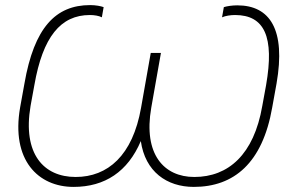

<svg xmlns="http://www.w3.org/2000/svg" viewBox="-20 -728 1132 754"><path d="M269 6C392 6 482 -54 533 -174C550 -54 635 6 741 6C899 6 1011 -88 1049 -306L1066 -400C1103 -612 1040 -707 912 -707C892 -707 872 -704 859 -700L852 -660C865 -666 886 -669 903 -669C1019 -669 1058 -583 1025 -394L1010 -312C977 -121 877 -33 743 -33C624 -33 542 -122 574 -305L612 -520H572L534 -305C501 -117 403 -33 277 -33C152 -33 68 -123 100 -312L115 -394C148 -583 218 -669 333 -669C350 -669 369 -666 380 -660L387 -700C376 -704 356 -708 334 -708C198 -708 114 -619 76 -400L59 -306C23 -99 130 6 269 6Z"/></svg>

Font: Fixel Display ExtraLight
Style: Italic
Weight: 200
Italic angle: -10°
Designer: AlfaBravo + MacPaw
Foundry: Kyrylo Tkachov, Marchela Mozhyna, Serhii Makarenko, Maria Weinstein, Zakhar Kryvoshyya
Version: Version 1.210;Glyphs 3.2 (3217)